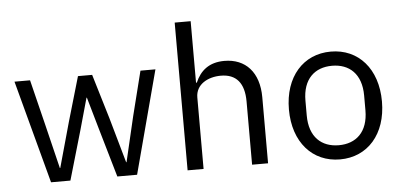

<svg xmlns="http://www.w3.org/2000/svg" viewBox="-51 -843 1998 958"><g transform="rotate(-5 948.0 -364.0)"><path d="M169 0H266L338 -248L382 -405H384L429 -248L501 0H600L737 -516H662L606 -293L553 -67H551L487 -293L420 -516H349L284 -293L221 -67H219L164 -293L109 -516H31Z M853 0H933V-358C933 -424 995 -456 1059 -456C1136 -456 1176 -409 1176 -317V0H1256V-331C1256 -456 1189 -528 1083 -528C1006 -528 962 -490 937 -432H933V-740H853Z M1616 12C1754 12 1849 -94 1849 -258C1849 -422 1754 -528 1616 -528C1478 -528 1383 -422 1383 -258C1383 -94 1478 12 1616 12ZM1616 -59C1530 -59 1469 -112 1469 -221V-295C1469 -404 1530 -457 1616 -457C1702 -457 1763 -404 1763 -295V-221C1763 -112 1702 -59 1616 -59Z"/></g></svg>

Font: LVC Sans
Style: Regular
Weight: 400
Designer: Mike Abbink, Paul van der Laan, Pieter van Rosmalen
Foundry: Bold Monday
Version: Version 3.0